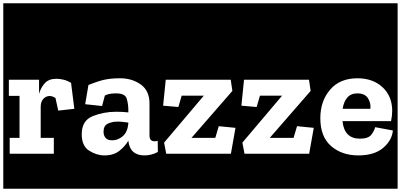

<svg xmlns="http://www.w3.org/2000/svg" viewBox="-30 -937 2443 1170"><path d="M-10 213V-917H450V213ZM314 -457Q268 -457 243.5 -430.5Q219 -404 208 -365V-451H24V-353H89V-97H29V0H298V-97H218V-285Q218 -318 234.5 -335Q251 -352 273 -352Q288 -352 308 -340L325 -263L423 -274L403 -432Q380 -446 356.5 -451.5Q333 -457 314 -457Z M431 213V-917H958V213ZM509 -419 489 -302 592 -291 609 -355Q625 -363 641.5 -365.5Q658 -368 678 -368Q733 -368 742.5 -335Q752 -302 752 -267V-252Q721 -256 678 -256Q601 -256 534.5 -229Q468 -202 468 -119Q468 -48 513 -19Q558 10 607 10Q662 10 697.5 -18Q733 -46 752 -80V-79Q762 10 851 10Q893 10 932 -11L931 -79Q921 -76 912 -76Q881 -76 881 -111V-307Q881 -384 828 -422Q775 -460 702 -460Q647 -460 607.5 -451.5Q568 -443 509 -419ZM752 -184Q747 -131 717.5 -106.5Q688 -82 654 -82Q625 -82 613 -97Q601 -112 601 -134Q601 -171 627 -183.5Q653 -196 687 -196Q703 -196 719.5 -194Q736 -192 752 -190Z M937 213V-917H1435V213ZM983 0H1377L1405 -158L1303 -168L1282 -97H1137L1386 -383L1376 -451H980L964 -293L1057 -285L1077 -354H1212L970 -68Z M1414 213V-917H1912V213ZM1460 0H1854L1882 -158L1780 -168L1759 -97H1614L1863 -383L1853 -451H1457L1441 -293L1534 -285L1554 -354H1689L1447 -68Z M1891 213V-917H2393V213ZM2364 -142 2256 -162Q2252 -142 2233.5 -117Q2215 -92 2163 -92Q2068 -92 2057 -199H2353Q2360 -231 2360 -264Q2359 -352 2300.5 -406Q2242 -460 2148 -460Q2041 -460 1981.5 -390.5Q1922 -321 1922 -217Q1922 -104 1987.5 -47Q2053 10 2154 10Q2251 10 2305 -36Q2359 -82 2364 -142ZM2227 -274H2058Q2064 -316 2086 -342Q2108 -368 2148 -368Q2194 -368 2212.5 -338Q2231 -308 2227 -274Z"/></svg>

Font: Zilla Slab Highlight
Style: Bold
Weight: 700
Designer: Typotheque Type Foundry
Foundry: Typotheque type foundry
Version: Version 1.1; 2017; ttfautohint (v1.6)